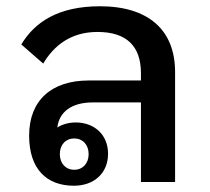

<svg xmlns="http://www.w3.org/2000/svg" viewBox="-20 -581 670 613"><path d="M216 12C280 12 325 -28 325 -90C325 -152 280 -190 222 -190C199 -190 179 -184 163 -174C169 -224 209 -254 276 -254H430V0H539V-351C539 -486 453 -561 299 -561C167 -561 91 -511 48 -439L118 -378C151 -434 205 -479 291 -479C385 -479 430 -433 430 -347V-324H263C146 -324 73 -262 73 -148C73 -40 130 12 216 12ZM217 -39C190 -39 171 -59 171 -89C171 -119 190 -139 217 -139C244 -139 263 -119 263 -89C263 -59 244 -39 217 -39Z"/></svg>

Font: IBM Plex Thai Looped Medium
Style: Regular
Weight: 500
Designer: Mike Abbink, Paul van der Laan, Pieter van Rosmalen, Ben Mitchell, Mark Frömberg
Foundry: Bold Monday
Version: Version 1.0